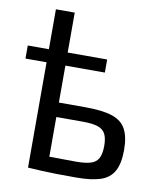

<svg xmlns="http://www.w3.org/2000/svg" viewBox="-80 -754 692 824"><g transform="rotate(10 266.5 -342.0)"><path d="M294 -298Q369 -298 411.5 -284Q454 -270 472 -236.5Q490 -203 490 -146Q490 -87 471.5 -53.5Q453 -20 413 -7Q373 6 308 6Q259 6 224 5.5Q189 5 160 3.5Q131 2 99 0L110 -64Q129 -63 178 -62Q227 -61 294 -61Q335 -61 358.5 -68Q382 -75 392.5 -94Q403 -113 403 -149Q403 -181 393.5 -200Q384 -219 360.5 -227Q337 -235 294 -235H109V-298ZM179 -690V0H97V-690ZM5 -459V-516H351V-459Z"/></g></svg>

Font: Exo 2
Style: Regular
Weight: 400
Designer: Natanael Gama
Foundry: Natanael Gama
Version: Version 2.010